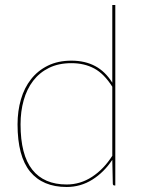

<svg xmlns="http://www.w3.org/2000/svg" viewBox="-20 -740 575 766"><path d="M437 0Q430 0 430 -8L428 -102.5Q395 -52.5 348.2 -23.2Q301.5 6 246 6Q150.5 6 100.2 -55.2Q50 -116.5 50 -244Q50 -297 63.5 -343.5Q77 -390 104 -424.2Q131 -458.5 171.2 -478.2Q211.5 -498 265 -498Q319 -498 359.5 -476.5Q400 -455 428 -410V-720H440V0ZM246 -4Q300.5 -4 347.2 -34.5Q394 -65 428 -118.5V-394Q395.5 -445.5 356 -466.8Q316.5 -488 265 -488Q213.5 -488 175.5 -469.2Q137.5 -450.5 112.2 -417.5Q87 -384.5 74.5 -340Q62 -295.5 62 -244Q62 -122 108.8 -63Q155.5 -4 246 -4Z"/></svg>

Font: Lato TR Hairline
Style: Regular
Weight: 250
Designer: Lukasz Dziedzic
Foundry: Lukasz Dziedzic
Version: Version 1.104 2013